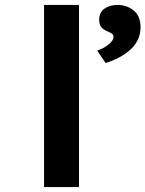

<svg xmlns="http://www.w3.org/2000/svg" viewBox="-20 -760 591 780"><path d="M159 0V-740H301V0ZM409 -504 375 -554Q389 -559 404 -567.5Q419 -576 430 -587.5Q441 -599 441 -610Q441 -619 435 -623Q429 -627 418 -632Q401 -639 392 -649Q383 -659 383 -680Q383 -710 404.5 -725Q426 -740 458 -740Q495 -740 523 -717.5Q551 -695 551 -649Q551 -621 539.5 -597.5Q528 -574 507 -556Q486 -538 461 -525Q436 -512 409 -504Z"/></svg>

Font: Lexend Mega SemiBold
Style: Regular
Weight: 600
Designer: Bonnie Shaver-Troup, Thomas Jockin
Foundry: Lexend
Version: Version 1.007